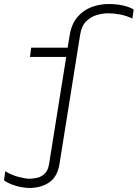

<svg xmlns="http://www.w3.org/2000/svg" viewBox="-37 -748 684 954"><path d="M108 186Q91 186 67 181.5Q43 177 20 168Q-3 159 -17 148L-11 103Q21 122 55 131Q89 140 109 140Q127 140 147.5 135.5Q168 131 185 115Q202 99 207 66L292 -465H112L118 -511H299L309 -572Q318 -628 347 -662.5Q376 -697 417 -712.5Q458 -728 502 -728Q543 -728 575 -720.5Q607 -713 627 -701L621 -656Q591 -670 560 -676Q529 -682 501 -682Q476 -682 446 -674Q416 -666 392 -643Q368 -620 361 -574L259 64Q249 130 208 158Q167 186 108 186Z"/></svg>

Font: Chivo Mono Medium Thin
Style: Italic
Weight: 250
Italic angle: -8.05°
Monospace: yes
Version: Version 1.008